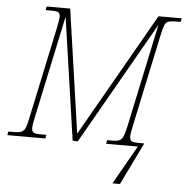

<svg xmlns="http://www.w3.org/2000/svg" viewBox="-78 -773 1009 1042"><g transform="rotate(5 426.0 -251.5)"><path d="M693 0H520L524 -20H553Q579 -20 591.5 -26Q604 -32 611.5 -49.5Q619 -67 628 -108L747 -668L366 0H338L241 -668L122 -108Q113 -69 113 -51Q113 -32 123 -26Q133 -20 159 -20H193L189 0H-18L-14 -20H19Q45 -20 58 -26Q71 -32 78.5 -49.5Q86 -67 94 -108L200 -606Q209 -653 209 -663Q209 -682 200 -688Q191 -694 163 -694H130L134 -714H262L359 -41L743 -714H870L865 -694H839Q810 -694 797 -688.5Q784 -683 777.5 -666Q771 -649 762 -607L656 -108Q647 -69 647 -51Q647 -32 657 -26Q667 -20 693 -20H724V-15L614 211H573Z"/></g></svg>

Font: Noto Serif NarrowThin
Style: Italic
Weight: 250
Width: 4
Italic angle: -12°
Designer: Monotype Design Team
Foundry: Monotype Imaging Inc.
Version: Version 1.001